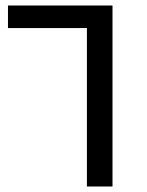

<svg xmlns="http://www.w3.org/2000/svg" viewBox="-20 -678 533 698"><path d="M9 -658V-576H296V0H389V-658Z"/></svg>

Font: Hejaz
Style: Regular
Weight: 400
Designer: Bandar Raffah (Arabic) and Santiago Orozco (Latin)
Foundry: Caramella and Typemade
Version: Version 1.010;hotconv 1.0.109;makeotfexe 2.5.65596